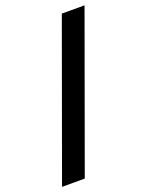

<svg xmlns="http://www.w3.org/2000/svg" viewBox="-165 -781 810 1061"><g transform="rotate(-20 240.0 -250.0)"><path d="M10 200 336.3 -700H470L143.7 200Z"/></g></svg>

Font: Golos Text
Style: Regular
Weight: 400
Designer: A.Korolkova, Vitaly Kuzmin
Foundry: ParaType Ltd
Version: Version 2.004